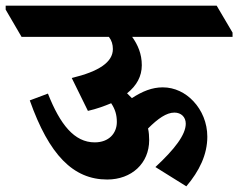

<svg xmlns="http://www.w3.org/2000/svg" viewBox="-85 -646 840 677"><path d="M293 -13C379 -13 441 -70 441 -152C441 -166 440 -180 437 -193C472 -228 502 -249 530 -249C554 -249 570 -233 570 -210C570 -171 531 -120 463 -57L572 11C618 -43 646 -101 646 -164C646 -213 627 -257 597 -289C569 -319 531 -338 489 -338C451 -338 417 -324 380 -300C375 -305 369 -311 363 -317C397 -344 415 -377 415 -416C415 -456 401 -488 381 -516H735V-531L679 -626H-65V-612L-9 -516H299C309 -503 313 -489 313 -473C313 -427 264 -394 168 -371L225 -255C256 -262 283 -272 307 -282C321 -261 327 -241 327 -216C327 -176 299 -144 249 -144C177 -144 127 -207 84 -316L20 -292C88 -100 173 -13 293 -13Z"/></svg>

Font: Noto Serif Devanagari SemiCondensed ExtraBold
Style: Regular
Weight: 800
Width: 4
Designer: Universal Thirst, Indian Type Foundry and the Monotype Design Team
Foundry: Monotype Imaging Inc.
Version: Version 2.004